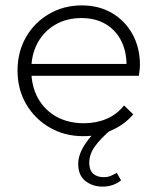

<svg xmlns="http://www.w3.org/2000/svg" viewBox="-20 -495 580 712"><path d="M289 10Q220 10 164.5 -22Q109 -54 77 -109Q45 -164 45 -233Q45 -302 76 -356.5Q107 -411 161.5 -443Q216 -475 283 -475Q347 -475 395.5 -446.5Q444 -418 471.5 -368Q499 -318 499 -253Q499 -247 498 -237.5Q497 -228 495 -214H81V-258H466L449 -244Q451 -299 431 -340.5Q411 -382 373 -405Q335 -428 282 -428Q227 -428 185 -403.5Q143 -379 119.5 -336Q96 -293 96 -236Q96 -176 120.5 -131.5Q145 -87 189 -62.5Q233 -38 292 -38Q337 -38 375.5 -54.5Q414 -71 440 -104L474 -71Q442 -33 393.5 -11.5Q345 10 289 10ZM360 197Q323 197 296.5 176Q270 155 270 113Q270 79 294.5 41Q319 3 356 -26L387 -10Q352 20 331.5 48.5Q311 77 311 109Q311 136 325.5 149Q340 162 365 162Q379 162 390 157.5Q401 153 413 146L429 174Q415 185 398 191Q381 197 360 197Z"/></svg>

Font: Outfit Thin ExtraLight
Style: Regular
Weight: 250
Version: Version 1.100;gftools[0.9.27]